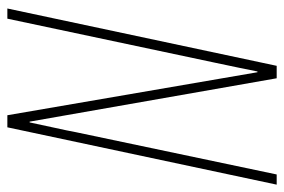

<svg xmlns="http://www.w3.org/2000/svg" viewBox="-142 -612 754 509"><g transform="rotate(90 234.5 -357.0)"><path d="M2 0H29L145 -547Q154 -589 159.5 -616Q165 -643 169 -663H171L285 0H317L469 -714H442L330 -182Q326 -160 318.5 -126.5Q311 -93 304 -59H302L187 -714H154Z"/></g></svg>

Font: Noto Sans Display Condensed Thin
Style: Italic
Weight: 250
Width: 3
Italic angle: -12°
Designer: Monotype Design Team
Foundry: Monotype Imaging Inc.
Version: Version 1.900